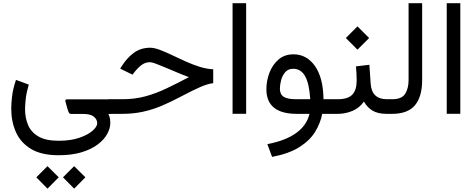

<svg xmlns="http://www.w3.org/2000/svg" viewBox="-20 -692 2893 1167"><path d="M336.4 251.5Q231 251.5 167.7 212.9Q104.5 174.3 76.4 110.1Q48.3 45.9 48.3 -30.8Q48.3 -64 53.5 -107.4Q58.6 -150.9 77.1 -206.5L154.8 -177.7Q140.6 -128.9 136.5 -91.3Q132.3 -53.7 132.3 -27.8Q132.3 24.9 150.9 68.4Q169.4 111.8 214.1 137.7Q258.8 163.6 336.4 163.6Q409.7 163.6 462.2 145.5Q514.6 127.4 542.7 102.5Q570.8 77.6 570.8 57.1Q570.8 33.7 550.5 17.1Q530.3 0.5 484.9 0.5H412.6Q402.8 0.5 398.4 -8.1Q394 -16.6 390.1 -30.3L377 -77.1Q376.5 -81.1 378.9 -84.7Q381.3 -88.4 387.7 -88.4H658.7V0.5H638.7Q646 15.1 648.2 28.3Q650.4 41.5 650.4 55.7Q650.4 87.9 631.6 122.3Q612.8 156.7 574 186Q535.2 215.3 476.1 233.4Q417 251.5 336.4 251.5ZM430.7 317.9 499 385.7 430.7 454.6 362.8 385.7ZM268.6 317.9 336.9 385.7 268.6 454.6 200.7 385.7Z M639.2 -88.9H722.2Q798.8 -88.9 863.5 -106.4Q928.2 -124 991.9 -154.5Q1055.7 -185.1 1128.4 -223.1Q1093.8 -235.8 1056.6 -251.5Q1019.5 -267.1 986.1 -281.2Q952.6 -295.4 927.7 -304.7Q902.8 -314 892.6 -314Q862.8 -314 840.1 -296.6Q817.4 -279.3 798.3 -254.9L785.2 -238.3L710.4 -274.9L717.8 -286.6Q750 -338.9 792.7 -370.4Q835.4 -401.9 893.1 -401.9Q917 -401.9 950.9 -389.2Q984.9 -376.5 1024.9 -357.4Q1064.9 -338.4 1107.9 -318.8Q1150.9 -299.3 1193.8 -285.9Q1236.8 -272.5 1275.9 -271V-186.5Q1244.6 -183.1 1200.9 -164.6Q1157.2 -146 1079.6 -105Q1017.1 -71.8 961.2 -48.3Q905.3 -24.9 847.4 -12.5Q789.6 0 720.7 0H639.2Z M1476.1 -672.4V-0.5H1393.6V-672.4Z M1763.7 -361.8Q1843.8 -361.8 1894 -291.3Q1944.3 -220.7 1946.3 -88.9H2005.4V0H1938.5Q1927.7 56.2 1895.8 108.6Q1863.8 161.1 1800.8 201.4Q1737.8 241.7 1633.8 261.7L1605 184.1Q1826.2 141.6 1861.3 0H1784.2Q1599.1 0 1599.1 -149.9Q1599.1 -200.2 1617.4 -249Q1635.7 -297.9 1672.4 -329.8Q1709 -361.8 1763.7 -361.8ZM1779.3 -88.9H1865.7Q1859.9 -183.1 1834.7 -228.5Q1809.6 -273.9 1762.2 -273.9Q1731 -273.9 1713.1 -252.7Q1695.3 -231.4 1688.2 -203.1Q1681.2 -174.8 1681.2 -152.8Q1681.2 -118.7 1704.3 -103.8Q1727.5 -88.9 1779.3 -88.9Z M2143.6 -288.6 2225.1 -298.3 2232.9 -184.1Q2238.8 -88.9 2332 -88.9H2342.3V0H2331.1Q2276.9 0 2244.4 -19.5Q2211.9 -39.1 2191.9 -74.7Q2165.5 -36.1 2122.6 -18.1Q2079.6 0 2032.7 0H1985.8V-88.9H2032.7Q2094.7 -88.9 2121.3 -116.7Q2147.9 -144.5 2147.9 -202.1Q2147.9 -225.6 2146.7 -246.6Q2145.5 -267.6 2143.6 -288.6ZM2152.8 -531.7 2223.6 -460.9 2152.8 -390.1 2082 -460.9Z M2322.8 -88.9H2363.8Q2422.4 -88.9 2442.9 -122.1Q2463.4 -155.3 2463.4 -205.1V-672.4H2545.9V-205.6Q2545.9 -104 2502 -52Q2458 0 2363.3 0H2322.8Z M2777.8 -672.4V-0.5H2695.3V-672.4Z"/></svg>

Font: Vazirmatn FD
Style: Regular
Weight: 400
Designer: Saber Rastikerdar
Foundry: Saber Rastikerdar
Version: Version 33.001